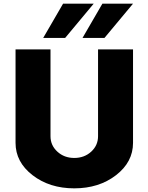

<svg xmlns="http://www.w3.org/2000/svg" viewBox="-20 -1020 812 1050"><path d="M216.2 -812.5 325 -1000H492.5L336.2 -812.5ZM431.2 -812.5 540 -1000H707.5L551.2 -812.5ZM65 -238.8V-750H256.2V-275Q256.2 -225 293.8 -190.6Q331.2 -156.2 386.2 -156.2Q441.2 -156.2 478.8 -190.6Q516.2 -225 516.2 -275V-750H707.5V-238.8Q707.5 -133.8 614.4 -61.9Q521.2 10 386.2 10Q251.2 10 158.1 -61.9Q65 -133.8 65 -238.8Z"/></svg>

Font: Now Black
Style: Regular
Weight: 900
Designer: Alfredo Marco Pradil
Foundry: Alfredo Marco Pradil
Version: Version 1.002;PS 001.002;hotconv 1.0.88;makeotf.lib2.5.64775